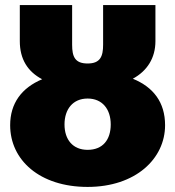

<svg xmlns="http://www.w3.org/2000/svg" viewBox="-20 -716 690 756"><path d="M503 -406C560 -437 592 -488 592 -554V-696H386V-540C386 -494 375 -466 325 -466C275 -466 264 -493 264 -540V-696H58V-554C58 -483 89 -434 146 -404C65 -370 20 -309 20 -223C20 -86 136 20 325 20C514 20 630 -91 630 -223C630 -313 584 -373 503 -406ZM325 -126C267 -126 234 -166 234 -226C234 -286 267 -328 325 -328C383 -328 416 -286 416 -226C416 -166 385 -126 325 -126Z"/></svg>

Font: Fira Sans Heavy
Style: Regular
Weight: 900
Designer: bBox Type GmbH & Carrois Corporate GbR & Edenspiekermann AG
Foundry: bBox Type GmbH & Carrois Corporate GbR & Edenspiekermann AG
Version: Version 4.300;PS 004.300;hotconv 1.0.88;makeotf.lib2.5.64775